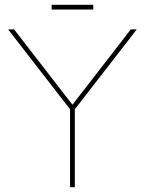

<svg xmlns="http://www.w3.org/2000/svg" viewBox="-20 -783 606 803"><path d="M273 0V-326L14 -660H39L283 -345L527 -660H552L293 -326V0ZM196 -743V-763H370V-743Z"/></svg>

Font: Lil Grotesk Thin
Style: Regular
Weight: 100
Designer: Bastien Sozeau
Foundry: NBR — Bastien Sozeau
Version: Version 3.003; ttfautohint (v1.8.4.7-5d5b);gftools[0.9.33]